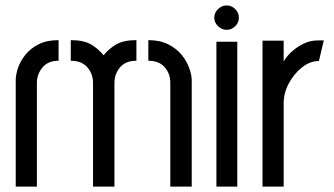

<svg xmlns="http://www.w3.org/2000/svg" viewBox="-20 -688 1230 708"><path d="M323 0V-382Q323 -416 302 -440Q281 -464 241 -464V-540Q289 -540 316 -524Q343 -508 362 -484Q382 -509 409 -524.5Q436 -540 483 -540V-464Q443 -464 422.5 -439.5Q402 -415 402 -382V0ZM38 0V-392Q38 -413 46.5 -438Q55 -463 74 -486.5Q93 -510 123 -525Q153 -540 196 -540V-464Q157 -464 136.5 -439Q116 -414 116 -382V0ZM608 0V-382Q608 -417 587 -440.5Q566 -464 527 -464V-540Q570 -540 600.5 -524.5Q631 -509 650 -485.5Q669 -462 678 -436.5Q687 -411 687 -392V0Z M778 0V-534H855V0ZM816 -578Q798 -578 784 -591.5Q770 -605 770 -623Q770 -641 784 -654.5Q798 -668 816 -668Q834 -668 847.5 -654.5Q861 -641 861 -623Q861 -605 847.5 -591.5Q834 -578 816 -578Z M948 0V-538H1026V-461Q1035 -478 1053.5 -495.5Q1072 -513 1097.5 -526Q1123 -539 1153 -539Q1159 -539 1164 -539Q1169 -539 1174 -539L1156 -463Q1123 -463 1093.5 -439.5Q1064 -416 1045 -380.5Q1026 -345 1026 -307V0Z"/></svg>

Font: Stick No Bills ExtraLight
Style: Regular
Weight: 400
Version: Version 2.000